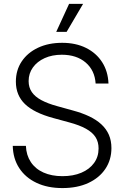

<svg xmlns="http://www.w3.org/2000/svg" viewBox="-20 -960 642 992"><path d="M302.7 11.7Q225.6 11.7 168.5 -15.4Q111.3 -42.5 79.3 -91.6Q47.4 -140.6 45.9 -206.5H113.8Q115.7 -158.2 139.2 -122.8Q162.6 -87.4 204.6 -68.6Q246.6 -49.8 302.7 -49.8Q358.4 -49.8 400.4 -67.6Q442.4 -85.4 465.8 -117.7Q489.3 -149.9 489.3 -192.9Q489.3 -227.1 473.4 -251.7Q457.5 -276.4 424.1 -294.9Q390.6 -313.5 337.9 -327.6L255.4 -350.1Q155.8 -377 108.9 -422.4Q62 -467.8 62 -538.1Q62 -597.7 92.3 -642.8Q122.6 -688 176.5 -713.4Q230.5 -738.8 301.3 -738.8Q371.6 -738.8 424.6 -712.4Q477.5 -686 507.8 -638.7Q538.1 -591.3 540.5 -528.3H474.1Q469.7 -596.7 422.6 -637Q375.5 -677.2 299.3 -677.2Q249.5 -677.2 210.7 -659.7Q171.9 -642.1 149.9 -611.3Q127.9 -580.6 127.9 -541Q127.9 -508.3 144.5 -484.1Q161.1 -460 194.1 -442.4Q227.1 -424.8 275.4 -411.6L356.4 -389.2Q403.8 -376.5 440.9 -358.9Q478 -341.3 503.7 -317.6Q529.3 -293.9 542.5 -263.7Q555.7 -233.4 555.7 -194.8Q555.7 -134.3 524.4 -87.6Q493.2 -41 436.3 -14.6Q379.4 11.7 302.7 11.7ZM270.5 -795.4 336.9 -939.9H409.2L324.2 -795.4Z"/></svg>

Font: Inter 28pt Light
Style: Regular
Weight: 300
Designer: Rasmus Andersson
Foundry: rsms
Version: Version 4.001;git-66647c0bb